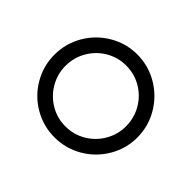

<svg xmlns="http://www.w3.org/2000/svg" viewBox="-122 -665 832 832"><g transform="rotate(45 294.0 -249.0)"><path d="M40 -248Q40 -317 74 -375.5Q108 -434 166.5 -468.5Q225 -503 293 -503Q362 -503 420.5 -468.5Q479 -434 513.5 -375.5Q548 -317 548 -248Q548 -180 513.5 -121.5Q479 -63 420.5 -29Q362 5 293 5Q225 5 166.5 -29Q108 -63 74 -121.5Q40 -180 40 -248ZM479 -248Q479 -299 454 -342Q429 -385 386.5 -410Q344 -435 293 -435Q243 -435 200.5 -410Q158 -385 133 -342Q108 -299 108 -248Q108 -198 133 -155Q158 -112 200.5 -87Q243 -62 293 -62Q344 -62 386.5 -87Q429 -112 454 -155Q479 -198 479 -248Z"/></g></svg>

Font: Sulphur Point
Style: Regular
Weight: 400
Designer: Noponies / Dale Sattler
Foundry: Noponies
Version: Version 1.000; ttfautohint (v1.8)